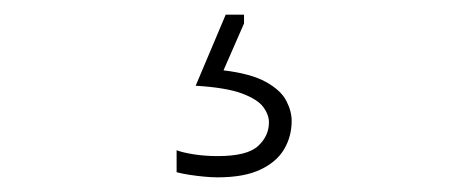

<svg xmlns="http://www.w3.org/2000/svg" viewBox="-20 -32 640 262"><path d="M277 210Q268.5 210 258.2 209Q248 208 238.2 206.5Q228.5 205 221 203V173Q228.5 176 243.8 178.5Q259 181 277 181Q317.5 181 332.2 167.2Q347 153.5 347 135Q347 124.5 339.2 114Q331.5 103.5 310 95.5Q288.5 87.5 247 85L288 -12H313V0L285 64Q322.5 68.5 342.8 79.8Q363 91 370.5 105.2Q378 119.5 378 133Q378 154 367.8 171.5Q357.5 189 335.2 199.5Q313 210 277 210Z"/></svg>

Font: Commissioner Thin
Style: Regular
Weight: 100
Designer: Kostas Bartsokas
Foundry: Kostas Bartsokas
Version: Version 1.001;gftools[0.9.23]